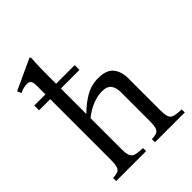

<svg xmlns="http://www.w3.org/2000/svg" viewBox="-224 -906 1021 1021"><g transform="rotate(-45 287.0 -395.0)"><path d="M475 -101Q475 -66 481.5 -50Q488 -34 506.5 -29Q525 -24 559 -23V0H335V-23Q358 -24 371 -29Q384 -34 389.5 -50Q395 -66 395 -101V-316Q395 -351 380 -371Q365 -391 326 -391Q294 -391 257.5 -377Q221 -363 183 -333V-101Q183 -66 190 -50Q197 -34 215.5 -29Q234 -24 268 -23V0H43V-23Q66 -24 79 -29Q92 -34 97.5 -50Q103 -66 103 -101V-657Q103 -685 95 -693Q87 -701 72 -701Q59 -701 44.5 -697Q30 -693 18 -687L8 -710L181 -790L187 -784Q186 -776 184.5 -741Q183 -706 183 -658V-364Q222 -404 266 -429.5Q310 -455 362 -455Q424 -455 449.5 -423.5Q475 -392 475 -340ZM323 -556H19V-592H323Z"/></g></svg>

Font: Bona Nova
Style: Regular
Weight: 400
Designer: Mateusz Machalski
Foundry: Capitalics
Version: Version 4.001; ttfautohint (v1.8.3)